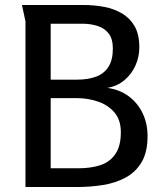

<svg xmlns="http://www.w3.org/2000/svg" viewBox="-20 -749 654 769"><path d="M538 -559Q538 -521 522.5 -486.5Q507 -452 478.5 -428Q450 -404 410 -397Q460 -390 496 -363Q532 -336 551.5 -295Q571 -254 571 -204Q571 -140 547.5 -100Q524 -60 483.5 -38Q443 -16 392.5 -8Q342 0 290 0H82V-664Q82 -665 78.5 -679.5Q75 -694 72 -710Q69 -726 68 -729H314Q357 -729 397 -721.5Q437 -714 469 -695Q501 -676 519.5 -643.5Q538 -611 538 -559ZM432 -554Q432 -593 415.5 -614.5Q399 -636 371 -645Q343 -654 310 -654H183V-430H289Q333 -430 365 -442Q397 -454 414.5 -481.5Q432 -509 432 -554ZM464 -219Q464 -269 438 -299Q412 -329 371.5 -342.5Q331 -356 288 -356H183V-75H294Q344 -75 382 -87.5Q420 -100 442 -132Q464 -164 464 -219Z"/></svg>

Font: Rosario Medium
Style: Regular
Weight: 500
Version: Version 1.201